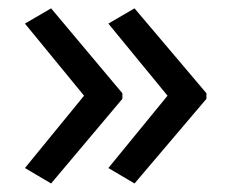

<svg xmlns="http://www.w3.org/2000/svg" viewBox="-20 -491 549 455"><path d="M270 -256.8 101.1 -56.2 39.1 -92.8 179.2 -264.2 39.1 -435.1 101.1 -471.2 270 -270ZM469.2 -256.8 298.8 -56.2 236.8 -92.8 377 -264.2 236.8 -435.1 298.8 -471.2 469.2 -270Z"/></svg>

Font: NotoSans
Style: Regular
Weight: 400
Designer: Monotype Design team
Foundry: Monotype Imaging Inc.
Version: Version 1.04; ttfautohint (v1.4.1)